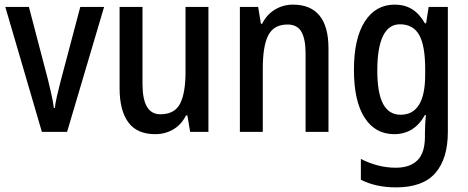

<svg xmlns="http://www.w3.org/2000/svg" viewBox="-20 -570 2023 830"><path d="M161 0 3 -540H105L187 -227Q194 -198 201.5 -165.5Q209 -133 213 -103H217Q219 -123 226 -153.5Q233 -184 241 -215L327 -540H430L270 0Z M881 -540V0H802L790 -71H784Q764 -31 729 -10.5Q694 10 651 10Q572 10 534.5 -41.5Q497 -93 497 -188V-540H596V-207Q596 -76 673 -76Q735 -76 758.5 -122Q782 -168 782 -259V-540Z M1247 -550Q1322 -550 1361 -503Q1400 -456 1400 -360V0H1301V-339Q1301 -401 1283 -432.5Q1265 -464 1223 -464Q1164 -464 1140 -418Q1116 -372 1116 -273V0H1017V-540H1096L1108 -467H1113Q1133 -507 1168.5 -528.5Q1204 -550 1247 -550Z M1686 -550Q1729 -550 1761 -530.5Q1793 -511 1817 -469H1822L1833 -540H1916V0Q1916 116 1862 178Q1808 240 1692 240Q1605 240 1540 207V117Q1614 155 1691 155Q1752 155 1784.5 123Q1817 91 1817 20V5Q1817 -11 1818 -32.5Q1819 -54 1821 -73H1817Q1771 10 1684 10Q1602 10 1556 -61.5Q1510 -133 1510 -268Q1510 -404 1557 -477Q1604 -550 1686 -550ZM1709 -465Q1660 -465 1635.5 -414Q1611 -363 1611 -266Q1611 -168 1636 -121Q1661 -74 1712 -74Q1818 -74 1818 -247V-272Q1818 -373 1792 -419Q1766 -465 1709 -465Z"/></svg>

Font: Noto Sans Khmer Condensed Medium
Style: Regular
Weight: 500
Width: 3
Designer: Danh Hong and the Monotype Design Team
Foundry: Monotype Imaging Inc.
Version: Version 2.004; ttfautohint (v1.8.4.7-5d5b)